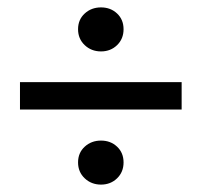

<svg xmlns="http://www.w3.org/2000/svg" viewBox="-20 -589 545 519"><path d="M34 -293V-367H471V-293ZM253 -90Q227 -90 209 -107Q191 -124 191 -150Q191 -176 209 -192.5Q227 -209 253 -209Q279 -209 296.5 -192.5Q314 -176 314 -150Q314 -124 296.5 -107Q279 -90 253 -90ZM253 -450Q227 -450 209 -467Q191 -484 191 -510Q191 -536 209 -552.5Q227 -569 253 -569Q279 -569 296.5 -552.5Q314 -536 314 -510Q314 -484 296.5 -467Q279 -450 253 -450Z"/></svg>

Font: Mada Medium
Style: Regular
Weight: 500
Designer: Khaled Hosny
Version: Version 1.5